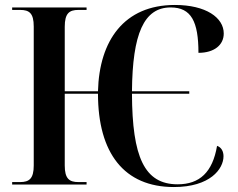

<svg xmlns="http://www.w3.org/2000/svg" viewBox="-20 -744 958 774"><path d="M681 10C827 10 881 -63 881 -114C881 -133 873 -150 855 -156C837 -50 785 -1 696 -1C562 -1 513 -111 512 -366H743V-376H512C514 -608 560 -714 668 -714C751 -714 780 -657 780 -531C844 -531 882 -563 882 -609C882 -673 810 -724 685 -724C480 -724 380 -580 375 -376H241V-636C241 -690 259 -704 296 -704H329V-714H29V-704H61C98 -704 116 -691 116 -637V-77C116 -24 98 -10 61 -10H29V0H329V-10H296C259 -10 241 -24 241 -77V-366H375C375 -126 481 10 681 10Z"/></svg>

Font: Noto Serif Display SemiCondensed SemiBold
Style: Regular
Weight: 600
Width: 4
Designer: Monotype Design Team
Foundry: Monotype Imaging Inc.
Version: Version 2.009